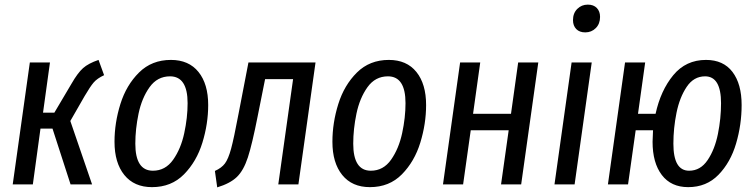

<svg xmlns="http://www.w3.org/2000/svg" viewBox="-20 -797 3265 830"><path d="M430 -472Q400 -458 385 -440.5Q370 -423 346 -382L284 -274L378 0H285L207 -241H155L122 0H35L109 -527H196L166 -310H215L289 -435Q316 -482 339 -502.5Q362 -523 406 -538Z M475 -184Q475 -266 500.5 -347.5Q526 -429 581 -483.5Q636 -538 719 -538Q796 -538 838 -486Q880 -434 880 -343Q880 -262 855 -180.5Q830 -99 775.5 -43.5Q721 12 637 12Q560 12 517.5 -40.5Q475 -93 475 -184ZM791 -351Q791 -467 715 -467Q660 -467 626.5 -420Q593 -373 579 -306Q565 -239 565 -176Q565 -59 641 -59Q695 -59 728.5 -106.5Q762 -154 776.5 -221.5Q791 -289 791 -351Z M1270 0H1183L1247 -455H1126L1094 -295Q1070 -173 1051.5 -116.5Q1033 -60 1004 -32Q975 -4 919 13L909 -58Q938 -71 952.5 -90.5Q967 -110 979 -154Q991 -198 1011 -304L1054 -527H1344Z M1417 -184Q1417 -266 1442.5 -347.5Q1468 -429 1523 -483.5Q1578 -538 1661 -538Q1738 -538 1780 -486Q1822 -434 1822 -343Q1822 -262 1797 -180.5Q1772 -99 1717.5 -43.5Q1663 12 1579 12Q1502 12 1459.5 -40.5Q1417 -93 1417 -184ZM1733 -351Q1733 -467 1657 -467Q1602 -467 1568.5 -420Q1535 -373 1521 -306Q1507 -239 1507 -176Q1507 -59 1583 -59Q1637 -59 1670.5 -106.5Q1704 -154 1718.5 -221.5Q1733 -289 1733 -351Z M2146 0 2179 -234H2015L1982 0H1895L1969 -527H2056L2025 -305H2189L2220 -527H2307L2233 0Z M2538 -527 2464 0H2377L2451 -527ZM2457 -710Q2457 -740 2475.5 -758.5Q2494 -777 2521 -777Q2546 -777 2560 -762.5Q2574 -748 2574 -724Q2574 -694 2555.5 -675.5Q2537 -657 2510 -657Q2485 -657 2471 -671.5Q2457 -686 2457 -710Z M3186 -343Q3186 -258 3162 -176.5Q3138 -95 3086 -41.5Q3034 12 2955 12Q2881 12 2841 -40.5Q2801 -93 2801 -184Q2801 -200 2803 -234H2728L2695 0H2608L2682 -527H2769L2738 -305H2814Q2836 -406 2890.5 -472Q2945 -538 3032 -538Q3107 -538 3146.5 -486Q3186 -434 3186 -343ZM3097 -351Q3097 -467 3028 -467Q2979 -467 2948.5 -421.5Q2918 -376 2904.5 -309.5Q2891 -243 2891 -176Q2891 -117 2908 -88Q2925 -59 2959 -59Q3008 -59 3039 -105Q3070 -151 3083.5 -218Q3097 -285 3097 -351Z"/></svg>

Font: Fira Sans Extra Condensed
Style: Italic
Weight: 400
Width: 3
Italic angle: -8°
Designer: Carrois Corporate & Edenspiekermann AG
Foundry: Carrois Corporate GbR & Edenspiekermann AG
Version: Version 4.203